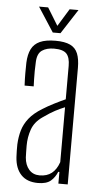

<svg xmlns="http://www.w3.org/2000/svg" viewBox="-54 -779 433 819"><g transform="rotate(5 163.0 -370.0)"><path d="M140.5 5Q93.5 5 68 -21.8Q42.5 -48.5 39.5 -97Q39 -112 38.5 -123.8Q38 -135.5 38.5 -151Q40 -184 48.2 -212Q56.5 -240 76 -264.5Q95.5 -289 131.5 -311Q152 -324 179 -337.8Q206 -351.5 227.5 -361V-504Q227.5 -540 212.8 -556Q198 -572 159.5 -572Q128 -572 108 -558.5Q88 -545 86.5 -509Q85.5 -489 85.2 -469.8Q85 -450.5 85.5 -433.8Q86 -417 86.5 -404H47.5Q46 -433.5 46 -457.2Q46 -481 46.5 -502Q48 -537.5 59.5 -560.5Q71 -583.5 96 -594.8Q121 -606 162.5 -606Q202.5 -606 225.5 -595Q248.5 -584 258 -560.2Q267.5 -536.5 267.5 -499V0H227.5V-50H222.5Q213 -26 194.8 -10.5Q176.5 5 140.5 5ZM144.5 -28Q176 -28 196.2 -44Q216.5 -60 227.5 -92V-327Q207.5 -319 186.5 -308Q165.5 -297 134.5 -275Q101.5 -252 90 -218.8Q78.5 -185.5 78.5 -150Q78.5 -136 78.8 -122.5Q79 -109 79.5 -99Q82 -67 99 -47.5Q116 -28 144.5 -28ZM147.5 -640 79.5 -745H118.5L164.5 -670L210.5 -745H248.5L180.5 -640Z"/></g></svg>

Font: Big Shoulders Text Thin Thin
Style: Regular
Weight: 250
Version: Version 2.002